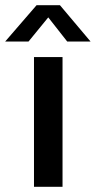

<svg xmlns="http://www.w3.org/2000/svg" viewBox="-68 -720 369 740"><path d="M63 -500V0H173V-500ZM163 -700H73L-48 -560H42L118 -653L191 -560H281Z"/></svg>

Font: Goli Medium
Style: Regular
Weight: 500
Designer: jaikishan Patel
Foundry: MagicType
Version: Version 1.000;Glyphs 3.2 (3242)